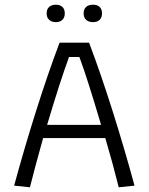

<svg xmlns="http://www.w3.org/2000/svg" viewBox="-20 -795 631 815"><path d="M178 -738Q178 -756 188.5 -765.5Q199 -775 217 -775Q235 -775 245 -765.5Q255 -756 255 -738Q255 -721 245 -711Q235 -701 217 -701Q199 -701 188.5 -711Q178 -721 178 -738ZM335 -738Q335 -756 345.5 -765.5Q356 -775 375 -775Q393 -775 403 -765.5Q413 -756 413 -738Q413 -721 403 -711Q393 -701 375 -701Q356 -701 345.5 -711Q335 -721 335 -738ZM40 -7Q82 -162 133 -323.5Q184 -485 233 -614H358Q407 -485 458 -323.5Q509 -162 551 -7L484 0Q461 -93 427 -209H163Q125 -72 107 0ZM409 -265Q350 -465 317 -553H273Q235 -450 180 -265Z"/></svg>

Font: Athiti
Style: Regular
Weight: 400
Designer: CadsonDemak Team
Foundry: CadsonDemak
Version: Version 1.033